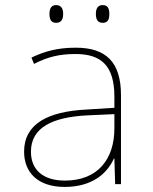

<svg xmlns="http://www.w3.org/2000/svg" viewBox="-20 -726 603 757"><path d="M385 -636C407 -636 411 -652 411 -671C411 -689 407 -706 385 -706C364 -706 358 -690 358 -671C358 -651 364 -636 385 -636ZM201 -636C224 -636 229 -653 229 -671C229 -688 224 -706 201 -706C181 -706 175 -690 175 -671C175 -651 181 -636 201 -636ZM235 11C341 11 402 -40 429 -101H431L434 0H457V-351C457 -482 397 -538 279 -538C205 -538 155 -523 104 -499L114 -474C169 -502 214 -513 278 -513C380 -513 431 -466 431 -345V-301L319 -294C169 -286 75 -238 75 -128C75 -47 128 11 235 11ZM236 -14C149 -14 102 -57 102 -128C102 -225 190 -264 322 -271L431 -276V-220C431 -99 366 -14 236 -14Z"/></svg>

Font: Noto Sans Mono SemiCondensed Thin
Style: Regular
Weight: 100
Width: 4
Designer: Monotype Design Team
Foundry: Monotype Imaging Inc.
Version: Version 2.014